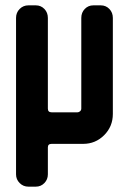

<svg xmlns="http://www.w3.org/2000/svg" viewBox="-20 -538 483 718"><path d="M402 -112Q402 -65 369.5 -32.5Q337 0 291 0H173Q159 0 159 13V114Q159 133 146 146.5Q133 160 114 160H86Q67 160 53.5 146.5Q40 133 40 114V-471Q40 -491 53.5 -504.5Q67 -518 86 -518H114Q133 -518 146 -504.5Q159 -491 159 -471V-132Q159 -118 173 -118H270Q275 -118 279.5 -122Q284 -126 284 -132V-471Q284 -491 297 -504.5Q310 -518 329 -518H357Q376 -518 389 -504.5Q402 -491 402 -471Z"/></svg>

Font: Monomaniac One
Style: Regular
Weight: 400
Version: Version 1.000; ttfautohint (v1.8.3)